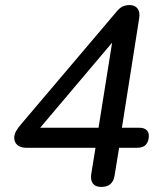

<svg xmlns="http://www.w3.org/2000/svg" viewBox="-20 -729 640 756"><path d="M379 7Q356 7 346 -6Q336 -19 339 -42L356 -147H85Q61 -147 48.5 -158Q36 -169 36 -186Q36 -199 43 -212Q50 -225 64 -241L438 -682Q450 -697 462 -703Q474 -709 491 -709Q511 -709 521.5 -695.5Q532 -682 528 -657L460 -226H528Q547 -226 556.5 -217.5Q566 -209 566 -194Q566 -173 555 -160Q544 -147 519 -147H449L431 -37Q428 -16 415 -4.5Q402 7 379 7ZM368 -226 427 -596H451L117 -201L120 -226Z"/></svg>

Font: Nunito ExtraLight Medium
Style: Italic
Weight: 500
Italic angle: -9°
Version: Version 3.602